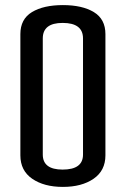

<svg xmlns="http://www.w3.org/2000/svg" viewBox="-20 -727 494 754"><path d="M60 -117V-593Q60 -652 105.5 -679.5Q151 -707 227 -707Q303 -707 348.5 -679.5Q394 -652 394 -593V-117Q394 -57 347.5 -25Q301 7 227 7Q153 7 106.5 -25Q60 -57 60 -117ZM306 -120V-576Q306 -637 226 -637Q148 -637 148 -576V-120Q148 -61 226 -61Q306 -61 306 -120Z"/></svg>

Font: Homenaje
Style: Regular
Weight: 400
Designer: Constanza Artigas Preller, Agustina Mingote
Foundry: Constanza Artigas Preller, Agustina Mingote
Version: Version 1.100